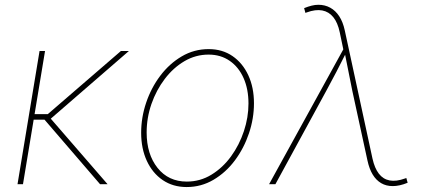

<svg xmlns="http://www.w3.org/2000/svg" viewBox="-20 -755 1750 787"><path d="M164.6 -545.9 74.2 0H51.8L142.1 -545.9ZM508.3 -545.9 183.6 -264.6H103.5L106.9 -287.1H175.8L475.6 -545.9ZM390.1 0 158.2 -269.5 183.1 -274.4 420.9 0Z M745.1 11.7Q689 11.7 647 -16.8Q605 -45.4 581.8 -95.7Q558.6 -146 558.6 -210.9Q558.6 -273.4 579.1 -334.2Q599.6 -395 637 -444.6Q674.3 -494.1 724.9 -523.9Q775.4 -553.7 835.4 -553.7Q891.6 -553.7 933.1 -525.1Q974.6 -496.6 997.8 -446.5Q1021 -396.5 1021 -331.5Q1021 -269.5 1000.5 -208.5Q980 -147.5 942.9 -97.7Q905.8 -47.9 855.2 -18.1Q804.7 11.7 745.1 11.7ZM745.6 -10.7Q800.8 -10.7 846.9 -39.1Q893.1 -67.4 927 -114Q960.9 -160.6 979.7 -217.3Q998.5 -273.9 998.5 -330.6Q998.5 -389.6 978.5 -434.8Q958.5 -480 921.6 -505.6Q884.8 -531.2 835 -531.2Q782.2 -531.2 736.3 -504.4Q690.4 -477.5 655.5 -431.6Q620.6 -385.7 600.8 -328.9Q581.1 -272 581.1 -211.9Q581.1 -123 625.7 -66.9Q670.4 -10.7 745.6 -10.7Z M1083 0 1387.2 -552.7 1372.6 -622.6Q1364.3 -662.1 1346.2 -684.6Q1328.1 -707 1300.8 -712.2Q1273.4 -717.3 1237.3 -704.1L1231.9 -702.1L1226.6 -721.7Q1243.7 -728.5 1257.6 -731.9Q1271.5 -735.4 1285.2 -735.4Q1312 -735.4 1333.7 -723.4Q1355.5 -711.4 1370.6 -688.2Q1385.7 -665 1393.1 -630.9L1506.8 -105Q1515.6 -65.4 1533 -43Q1550.3 -20.5 1577.1 -15.4Q1604 -10.3 1640.1 -23.4L1645.5 -25.4L1650.9 -5.9Q1634.3 1 1618.9 4.4Q1603.5 7.8 1589.8 7.8Q1563 7.8 1542.5 -4.2Q1522 -16.1 1507.8 -39.3Q1493.7 -62.5 1486.3 -96.7L1424.3 -381.8Q1416 -420.9 1408.7 -460Q1401.4 -499 1393.1 -538.1H1398.4Q1378.9 -499 1358.6 -460Q1338.4 -420.9 1316.9 -381.8L1108.9 0Z"/></svg>

Font: Inter Thin
Style: Italic
Weight: 250
Italic angle: -9.3988°
Designer: Rasmus Andersson
Foundry: rsms
Version: Version 4.001;git-66647c0bb